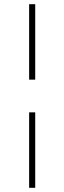

<svg xmlns="http://www.w3.org/2000/svg" viewBox="-20 -766 307 916"><path d="M119 -386V-746H148V-386ZM119 130V-230H148V130Z"/></svg>

Font: Outfit Thin Thin
Style: Regular
Weight: 250
Version: Version 1.100;gftools[0.9.27]